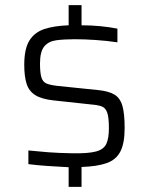

<svg xmlns="http://www.w3.org/2000/svg" viewBox="-20 -716 577 744"><path d="M246 8V-68Q204 -70 162 -73Q120 -76 90 -80V-133Q128 -129 167 -126Q206 -123 262 -122Q322 -121 352 -129Q382 -137 392 -158.5Q402 -180 402 -219Q402 -261 395.5 -279.5Q389 -298 374.5 -303.5Q360 -309 335 -311L187 -327Q141 -332 116.5 -347.5Q92 -363 83 -391.5Q74 -420 74 -465Q74 -527 94 -559Q114 -591 152 -603.5Q190 -616 246 -618V-696H296V-618Q334 -618 369.5 -614.5Q405 -611 435 -605V-552Q395 -558 351 -561Q307 -564 270 -564Q229 -564 198.5 -560Q168 -556 151.5 -536Q135 -516 135 -470Q135 -434 140.5 -416Q146 -398 161 -392Q176 -386 204 -383L360 -367Q400 -363 422.5 -350Q445 -337 454 -307Q463 -277 463 -220Q463 -161 446.5 -129Q430 -97 393.5 -84Q357 -71 296 -69V8Z"/></svg>

Font: Saira Light
Style: Regular
Weight: 300
Designer: Hector Gatti with collaboration of the Omnibus-Type team
Foundry: Omnibus-Type
Version: Version 1.100; ttfautohint (v1.8.3)